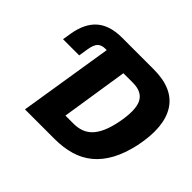

<svg xmlns="http://www.w3.org/2000/svg" viewBox="-158 -920 1134 1134"><g transform="rotate(45 409.5 -352.5)"><path d="M168 0 262 -589H251Q219 -589 202 -572Q185 -555 178 -509L169 -452H34L43 -508Q60 -608 116.5 -656.5Q173 -705 273 -705H539Q700 -705 763 -606Q826 -507 788 -322Q769 -235 735.5 -173.5Q702 -112 655 -73.5Q608 -35 548 -17.5Q488 0 416 0ZM363 -143H431Q467 -143 496 -154Q525 -165 547 -188Q569 -211 585.5 -248.5Q602 -286 613 -340Q636 -457 610.5 -509.5Q585 -562 507 -562H428Z"/></g></svg>

Font: Nunito Sans 10pt Condensed Black
Style: Italic
Weight: 900
Width: 3
Italic angle: -9°
Designer: Vernon Adams
Foundry: Vernon Adams
Version: Version 3.101;gftools[0.9.27]